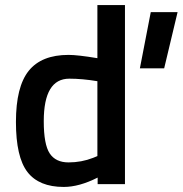

<svg xmlns="http://www.w3.org/2000/svg" viewBox="-20 -728 722 759"><path d="M576 -680H682L629 -458H533ZM474 -708V0H366V-26Q293 11 232 11Q134 11 88.5 -48Q43 -107 43 -246Q43 -385 93.5 -448Q144 -511 251 -511Q287 -511 365 -498V-708ZM348 -104 365 -111V-407Q305 -417 254 -417Q153 -417 153 -249Q153 -157 176.5 -121.5Q200 -86 251 -86Q302 -86 348 -104Z"/></svg>

Font: TitilliumWebSemiBold
Style: Bold
Weight: 600
Version: Version 1.001;PS 57.000;hotconv 1.0.70;makeotf.lib2.5.55311